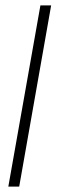

<svg xmlns="http://www.w3.org/2000/svg" viewBox="-20 -695 223 715"><path d="M11 0H51.5L170.5 -675H130.5Z"/></svg>

Font: Anybody SemiCondensed ExtraLight
Style: Italic
Weight: 250
Width: 4
Italic angle: -10°
Version: Version 1.113;gftools[0.9.25]